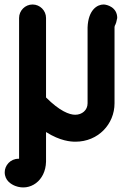

<svg xmlns="http://www.w3.org/2000/svg" viewBox="-20 -601 596 855"><path d="M64 122C62 123 61 124 64 122C64 122 64 122 64 122ZM502 -521C502 -569 456 -581 441 -581C413 -581 373 -557 370 -479V-141C370 -110 345 -90 315 -90C289 -90 246 -106 185 -167V-521C185 -554 158 -581 125 -581C92 -581 65 -554 65 -521V106H62C26 106 1 136 1 166C1 203 30 220 48 227C113 252 183 205 185 119V-13C248 27 295 30 316 30C417 30 490 -48 490 -141V-479C490 -481 490 -481 490 -481C492 -494 495 -484 502 -521Z"/></svg>

Font: LS
Style: Bold
Weight: 700
Designer: BSozoo
Foundry: BSozoo
Version: Version 001.000